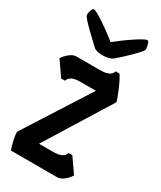

<svg xmlns="http://www.w3.org/2000/svg" viewBox="-203 -874 789 943"><g transform="rotate(30 191.5 -402.5)"><path d="M243 -645Q223 -630 185.5 -630Q148 -630 133 -645Q121 -657 93 -683Q65 -709 51 -724Q20 -756 20 -764.5Q20 -773 23 -784Q29 -805 36 -805Q48 -805 94.5 -774.5Q141 -744 188 -706Q235 -744 281.5 -774.5Q328 -805 340 -805Q347 -805 351.5 -789Q356 -773 356 -762.5Q356 -752 315 -711.5Q274 -671 243 -645ZM212 -98Q273 -98 281 -131H303L360 -49Q348 -30 329 -15Q310 0 292 0H30Q10 -61 10 -95L245 -463H158Q97 -463 89 -430H67L10 -512Q22 -531 41 -546Q60 -561 78 -561H212Q273 -561 281 -594H303Q317 -575 338.5 -524.5Q360 -474 360 -464L133 -98Z"/></g></svg>

Font: Pirata One
Style: Regular
Weight: 400
Designer: Rodrigo Fuenzalida, Nicolas Massi
Foundry: Rodrigo Fuenzalida, Nicolas Massi
Version: Version 1.001